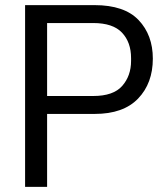

<svg xmlns="http://www.w3.org/2000/svg" viewBox="-20 -730 644 750"><path d="M78 0V-710H349Q466 -710 521.5 -651.5Q577 -593 577 -501Q577 -405 519.5 -345Q462 -285 350 -285H164V0ZM344 -640H164V-355H344Q423 -355 457.5 -394.5Q492 -434 492 -492V-503Q492 -565 456.5 -602.5Q421 -640 344 -640Z"/></svg>

Font: Special Gothic
Style: Regular
Weight: 400
Designer: Alistair McCready
Foundry: Monolith
Version: Version 1.010; ttfautohint (v1.8.4.7-5d5b)